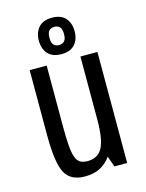

<svg xmlns="http://www.w3.org/2000/svg" viewBox="-115 -820 684 901"><g transform="rotate(-15 227.0 -370.0)"><path d="M145 -539.3H62.4V-223.3Q62.4 -89.9 88.6 -39.9Q114.9 10 184.7 10Q226.9 10 257.4 -5.2Q288 -20.4 311 -51.7L329.9 0H391.6V-539.3H309V-233.7Q309 -136.9 287.1 -96.6Q265.3 -56.4 215.3 -56.4Q193.9 -56.4 180.1 -64.3Q166.3 -72.1 158.6 -92.9Q150.9 -113.6 147.9 -150.1Q145 -186.7 145 -244.1ZM226.8 -573Q270.4 -573 292 -597.5Q313.6 -622 313.6 -661.7Q313.6 -700.6 292 -725.2Q270.4 -749.9 226.8 -749.9Q183.1 -749.9 161.4 -725.2Q139.7 -700.6 139.7 -661.7Q139.7 -622 161.4 -597.5Q183.1 -573 226.8 -573ZM226.4 -617.1Q210.3 -617.1 200.8 -627Q191.3 -636.9 191.3 -661.4Q191.3 -686 200.8 -695.9Q210.3 -705.7 226.4 -705.7Q242.6 -705.7 252.3 -695.9Q262 -686 262 -661.4Q262 -636.9 252.3 -627Q242.6 -617.1 226.4 -617.1Z"/></g></svg>

Font: Secuela Black
Style: Regular
Weight: 900
Designer: Fernando Haro
Foundry: deFharo
Version: Version 1.704